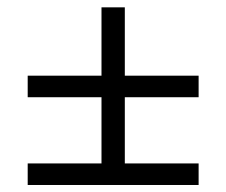

<svg xmlns="http://www.w3.org/2000/svg" viewBox="-20 -618 626 531"><path d="M56.6 -349.1V-408.7H260.7V-597.7H325.2V-408.7H529.3V-349.1H325.2V-166H529.3V-106.4H56.6V-166H260.7V-349.1Z"/></svg>

Font: Cascadia Mono PL Light
Style: Regular
Weight: 300
Monospace: yes
Designer: Aaron Bell
Foundry: Saja Typeworks
Version: Version 2404.023; ttfautohint (v1.8.4)